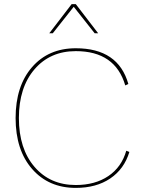

<svg xmlns="http://www.w3.org/2000/svg" viewBox="-20 -905 689 935"><path d="M458 -743H441L339 -872L237 -743H220L329 -885H349ZM610 -165Q585 -82 517 -36Q449 10 349 10Q217 10 136.5 -82Q56 -174 56 -330Q56 -486 136 -578Q216 -670 349 -670Q556 -670 605 -496L590 -489Q541 -656 349 -656Q224 -656 148 -567.5Q72 -479 72 -330Q72 -181 148 -92.5Q224 -4 349 -4Q443 -4 507.5 -47.5Q572 -91 595 -171Z"/></svg>

Font: Elaine Sans Thin
Style: Regular
Weight: 250
Designer: Wei Huang
Foundry: Wei Huang
Version: Version 2.001;December 24, 2019;FontCreator 12.0.0.2547 64-b